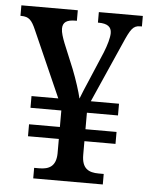

<svg xmlns="http://www.w3.org/2000/svg" viewBox="-52 -757 623 800"><g transform="rotate(5 259.5 -357.0)"><path d="M117 0H408V-44H387C345 -44 316 -58 316 -116V-173H446V-223H316V-292H446V-341H328L439 -592C466 -654 476 -670 506 -670H513V-714H329V-670H332C369 -670 386 -657 386 -631C386 -612 377 -580 364 -548L314 -430C302 -402 286 -365 280 -348C274 -375 258 -425 241 -468L198 -572C189 -595 182 -616 182 -632C182 -659 199 -670 235 -670H241V-714H5V-670H8C41 -670 53 -656 70 -617L192 -341H80V-292H209V-223H80V-173H209V-112C208 -58 179 -44 138 -44H117Z"/></g></svg>

Font: Noto Serif SemiCondensed Medium
Style: Regular
Weight: 500
Width: 4
Designer: Monotype Design Team
Foundry: Monotype Imaging Inc.
Version: Version 2.014